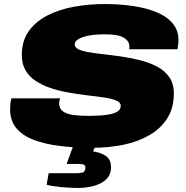

<svg xmlns="http://www.w3.org/2000/svg" viewBox="-20 -720 922 951"><path d="M438 12Q351 12 277 3Q203 -6 147.5 -27Q92 -48 61 -85Q30 -122 30 -179Q30 -191 31.5 -207Q33 -223 37 -233H278Q275 -226 274 -219Q273 -212 273 -207Q273 -182 291.5 -168.5Q310 -155 343.5 -150.5Q377 -146 421 -146Q444 -146 471 -147.5Q498 -149 522.5 -153.5Q547 -158 562.5 -168Q578 -178 578 -196Q578 -213 555 -222.5Q532 -232 493.5 -237.5Q455 -243 407.5 -248.5Q360 -254 312 -263Q269 -271 229 -284.5Q189 -298 157 -319Q125 -340 106.5 -371.5Q88 -403 88 -448Q88 -517 122 -565Q156 -613 214 -643Q272 -673 345.5 -686.5Q419 -700 498 -700Q574 -700 640.5 -690Q707 -680 757 -659Q807 -638 835.5 -604Q864 -570 864 -521Q864 -513 863 -503Q862 -493 859 -476H620Q621 -481 621 -484.5Q621 -488 621 -490Q621 -516 593.5 -533Q566 -550 502 -550Q450 -550 416.5 -543Q383 -536 366.5 -525Q350 -514 350 -501Q350 -485 368.5 -476Q387 -467 419 -461.5Q451 -456 491.5 -451.5Q532 -447 575 -441Q623 -434 670.5 -422.5Q718 -411 756.5 -391Q795 -371 818 -338.5Q841 -306 841 -257Q841 -185 808.5 -134Q776 -83 720 -50.5Q664 -18 591.5 -3Q519 12 438 12ZM370 211Q327 211 281.5 206.5Q236 202 211 195L221 138H355Q375 138 389 134.5Q403 131 403 109Q403 98 394 95Q385 92 365 92H310L358 -39H469L441 30Q474 34 502 51Q530 68 530 109Q530 140 513.5 160Q497 180 472 191Q447 202 419.5 206.5Q392 211 370 211Z"/></svg>

Font: Archivo Expanded Black
Style: Italic
Weight: 900
Width: 7
Italic angle: -10°
Designer: Hector Gatti
Foundry: Omnibus-Type
Version: Version 2.001